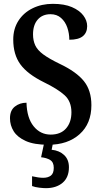

<svg xmlns="http://www.w3.org/2000/svg" viewBox="-20 -744 532 1000"><path d="M232 10Q158 10 114.5 -9.5Q71 -29 51.5 -60Q32 -91 32 -128Q32 -169 57.5 -189Q83 -209 118 -209Q120 -130 155 -86.5Q190 -43 244 -43Q296 -43 324 -75Q352 -107 352 -159Q352 -216 316 -248.5Q280 -281 208 -316Q123 -358 86 -409Q49 -460 49 -538Q49 -594 76 -636Q103 -678 150 -701Q197 -724 255 -724Q315 -724 354.5 -707Q394 -690 414 -663.5Q434 -637 434 -608Q434 -574 411.5 -555.5Q389 -537 341 -537Q341 -570 330.5 -600.5Q320 -631 298 -650.5Q276 -670 243 -670Q201 -670 176.5 -642Q152 -614 152 -565Q152 -533 163.5 -508Q175 -483 205.5 -460.5Q236 -438 292 -411Q378 -370 417 -321.5Q456 -273 456 -196Q456 -100 394.5 -45Q333 10 232 10ZM219 236Q206 236 184.5 233.5Q163 231 147 225V174Q181 182 205 182Q230 182 245 170.5Q260 159 260 130Q260 101 241.5 89.5Q223 78 194 75L212 -9H258L249 36Q289 40 314 63.5Q339 87 339 127Q339 180 306 208Q273 236 219 236Z"/></svg>

Font: Noto Serif Condensed SemiBold
Style: Regular
Weight: 600
Width: 3
Designer: Monotype Design Team
Foundry: Monotype Imaging Inc.
Version: Version 2.013